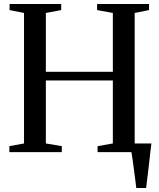

<svg xmlns="http://www.w3.org/2000/svg" viewBox="-20 -763 796 963"><path d="M663.5 180Q661 158.5 657.8 133.2Q654.5 108 651.2 83Q648 58 644.8 35.8Q641.5 13.5 639 -1.5L605.5 -43.5H739.5Q737 -23.5 734.2 -1Q731.5 21.5 729 45.5Q726.5 69.5 723.5 93.2Q720.5 117 717.8 139Q715 161 713 180ZM100.5 -43.5V-698L28 -712.5V-743H287V-712.5L210 -698V-403H546V-698L467 -712.5V-743H727.5V-712.5L655.5 -698V-43.5L729 -30V0H469.5V-30L546 -43.5V-359.5H210V-43.5L290 -30V0H27V-30Z"/></svg>

Font: Merriweather 96pt
Style: Regular
Weight: 400
Version: Version 2.100